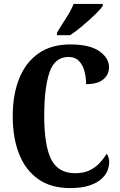

<svg xmlns="http://www.w3.org/2000/svg" viewBox="-20 -951 613 981"><path d="M338 10Q240 10 175 -36Q110 -82 77.5 -164.5Q45 -247 45 -358Q45 -467 78 -549.5Q111 -632 176.5 -678Q242 -724 339 -724Q438 -724 487.5 -689.5Q537 -655 537 -607Q537 -570 508 -545.5Q479 -521 420 -521Q420 -555 411.5 -587Q403 -619 383.5 -639.5Q364 -660 330 -660Q259 -660 232.5 -580.5Q206 -501 206 -358Q206 -208 241.5 -137Q277 -66 364 -66Q408 -66 438.5 -81Q469 -96 490 -119Q511 -142 525 -165Q531 -159 534.5 -146.5Q538 -134 538 -123Q538 -102 529 -79Q520 -56 497.5 -36Q475 -16 436 -3Q397 10 338 10ZM271 -784Q290 -816 316.5 -856.5Q343 -897 356 -931H505V-921Q494 -904 465 -876Q436 -848 401.5 -819Q367 -790 338 -771H271Z"/></svg>

Font: Noto Serif Tamil ExtraCondensed ExtraBold
Style: Italic
Weight: 800
Width: 2
Italic angle: -12°
Designer: Indian Type Foundry, Tom Grace, and the Monotype Design Team
Foundry: Monotype Imaging Inc.
Version: Version 2.003; ttfautohint (v1.8.4.7-5d5b)